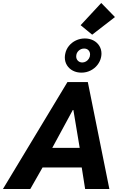

<svg xmlns="http://www.w3.org/2000/svg" viewBox="-69 -1272 811 1292"><path d="M384.8 -719.7H522L667 0H503.9L481 -145H217.3L134.8 0H-49.3ZM367.2 -885.3Q367.2 -895 369.6 -908.2Q375.5 -939.5 394.8 -963.1Q414.1 -986.8 442.1 -1000Q470.2 -1013.2 502 -1013.2Q534.2 -1013.2 559.8 -999.8Q585.4 -986.3 599.6 -963.1Q613.8 -939.9 613.8 -911.1Q613.8 -900.9 611.3 -887.7Q605.5 -859.4 586.9 -835.4Q568.4 -811.5 540.3 -797.4Q512.2 -783.2 479 -783.2Q446.8 -783.2 421.4 -796.4Q396 -809.6 381.6 -833Q367.2 -856.4 367.2 -885.3ZM537.1 -905.3Q537.1 -922.4 526.4 -933.8Q515.6 -945.3 497.1 -945.3Q475.6 -945.3 459.7 -930.2Q443.8 -915 443.8 -892.1Q443.8 -875 455.3 -863.3Q466.8 -851.6 484.9 -851.6Q498 -851.6 510 -858.6Q522 -865.7 529.5 -878.2Q537.1 -890.6 537.1 -905.3ZM473.6 -1102.5 612.3 -1252 704.6 -1157.2 551.3 -1038.6ZM467.3 -276.9 424.8 -531.7H420.9L282.7 -276.9Z"/></svg>

Font: Reddit Sans Vanilla ExtraBold
Style: Italic
Weight: 800
Italic angle: -11.25°
Designer: Stephen Hutchings
Version: Version 1.013